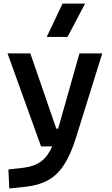

<svg xmlns="http://www.w3.org/2000/svg" viewBox="-20 -815 626 1069"><path d="M31.7 234.4 26.9 128.4 112.8 118.7Q169.9 111.8 207.5 84.7Q245.1 57.6 271 0H208.5L22 -517.6H148.9L293.5 -98.6H303.7L422.4 -517.6H549.3L402.3 -45.9Q373 46.9 335.7 103.8Q298.3 160.6 247.1 188.7Q195.8 216.8 124.5 224.6ZM240.2 -609.4 328.1 -794.9H453.6L356 -609.4Z"/></svg>

Font: CaskaydiaCove NF SemiBold
Style: Regular
Weight: 600
Designer: Aaron Bell
Foundry: Saja Typeworks
Version: Version 2111.001; VTT 6.35;Nerd Fonts 3.2.1